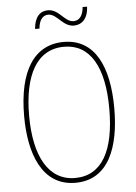

<svg xmlns="http://www.w3.org/2000/svg" viewBox="-60 -992 704 997"><g transform="rotate(-5 292.0 -494.0)"><path d="M153 -855H176C180 -905 203 -923 227 -923C274 -923 297 -855 356 -855C397 -855 430 -885 432 -947H409C405 -899 384 -878 356 -878C309 -878 286 -946 228 -946C188 -946 158 -919 153 -855ZM527 -409C527 -627 457 -775 295 -775C141 -775 57 -645 57 -409C57 -215 118 -41 293 -41C467 -41 527 -209 527 -409ZM83 -409C83 -620 152 -750 295 -750C430 -750 501 -627 501 -409C501 -192 434 -66 293 -66C155 -66 83 -197 83 -409Z"/></g></svg>

Font: Noto Sans Tamil UI Condensed Thin
Style: Regular
Weight: 100
Width: 3
Designer: Jelle Bosma - Monotype Design Team
Foundry: Monotype Imaging Inc.
Version: Version 2.004